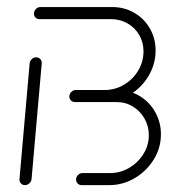

<svg xmlns="http://www.w3.org/2000/svg" viewBox="-20 -539 494 559"><path d="M52.6 0Q45.2 0 40.6 -5.4Q35.9 -10.7 36.7 -17.8L66.3 -354.4Q67 -361.9 72.6 -367Q78.1 -372.2 85.2 -372.2Q92.2 -372.2 97.2 -367Q102.2 -361.9 101.5 -354.4L71.9 -17.8Q71.1 -10.4 65.4 -5.2Q59.6 0 52.6 0ZM255.6 -277H322.2Q357.8 -277 386.7 -259.4Q415.6 -241.9 432 -212.4Q448.5 -183 448.5 -148.5Q448.5 -140.7 448.1 -136.7Q445.2 -100 423.7 -68.5Q402.2 -37 368.9 -18.5Q335.6 0 298.1 0H217.8Q210.7 0 206.1 -4.6Q201.5 -9.3 201.5 -16.3Q201.5 -24.1 207.2 -29.6Q213 -35.2 220.4 -35.2H301.1Q329.3 -35.2 354.1 -49.1Q378.9 -63 394.8 -86.3Q410.7 -109.6 413 -136.7Q413.3 -139.6 413.3 -145.9Q413.3 -171.5 400.9 -193.5Q388.5 -215.6 367 -228.7Q345.6 -241.9 319.3 -241.9H252.6ZM181.9 -257.8Q181.9 -265.6 187.6 -271.3Q193.3 -277 201.1 -277H285.2Q314.8 -277 340.7 -292.2Q366.7 -307.4 382.2 -333.3Q397.8 -359.3 397.8 -389.6Q397.8 -415.6 385.4 -437Q373 -458.5 351.3 -470.9Q329.6 -483.3 303.3 -483.3H94.8Q88.1 -483.3 83.5 -487.8Q78.9 -492.2 78.9 -499.3Q78.9 -507 84.4 -512.8Q90 -518.5 97.8 -518.5H306.3Q341.9 -518.5 370.7 -501.9Q399.6 -485.2 416.3 -456.1Q433 -427 433 -392.2Q433 -384.1 432.6 -380Q429.3 -342.6 408 -310.7Q386.7 -278.9 353.1 -260.4Q319.6 -241.9 282.2 -241.9H198.1Q191.1 -241.9 186.5 -246.5Q181.9 -251.1 181.9 -257.8Z"/></svg>

Font: 26F Galaxy Sans Light
Style: Italic
Weight: 300
Italic angle: -5°
Designer: C₂₉H₂₅N₃O₅
Version: Version 1.200